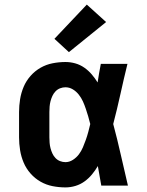

<svg xmlns="http://www.w3.org/2000/svg" viewBox="-20 -808 640 836"><path d="M265 8Q237 8 209 2.5Q181 -3 156.5 -17Q132 -31 113 -52.5Q94 -74 83 -100Q72 -126 67.5 -154Q63 -182 63 -210V-320Q63 -348 67.5 -376Q72 -404 83 -430Q94 -456 113 -477.5Q132 -499 156.5 -513Q181 -527 209 -532.5Q237 -538 265 -538Q287 -538 308 -532Q329 -526 347 -513.5Q365 -501 379.5 -484Q394 -467 405 -449Q408 -469 411.5 -489.5Q415 -510 419 -530H535Q519 -465 504.5 -399Q490 -333 473 -268Q491 -201 506 -134Q521 -67 537 0H421Q417 -21 413.5 -42.5Q410 -64 406 -85Q395 -66 380.5 -48.5Q366 -31 348 -18Q330 -5 308.5 1.5Q287 8 265 8ZM265 -102Q282 -102 297.5 -112Q313 -122 323.5 -136Q334 -150 341 -166.5Q348 -183 354 -200Q360 -217 364.5 -234Q369 -251 373 -268Q369 -285 364 -301.5Q359 -318 353.5 -334.5Q348 -351 341 -366.5Q334 -382 323 -396Q312 -410 297 -419Q282 -428 265 -428Q253 -428 241.5 -423.5Q230 -419 221.5 -410Q213 -401 208 -390Q203 -379 200 -367.5Q197 -356 196 -344Q195 -332 195 -320V-210Q195 -198 196 -186Q197 -174 200 -162.5Q203 -151 208 -140Q213 -129 221.5 -120Q230 -111 241.5 -106.5Q253 -102 265 -102ZM280 -581 217 -639 358 -788 442 -712Z"/></svg>

Font: Iosevka Curly XBdEx
Style: Regular
Weight: 800
Width: 7
Monospace: yes
Designer: Belleve Invis
Foundry: Belleve Invis
Version: Version 11.1.0; ttfautohint (v1.8.3)